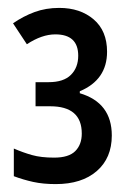

<svg xmlns="http://www.w3.org/2000/svg" viewBox="-20 -827 319 486"><path d="M121 -361Q89 -361 64 -366.5Q39 -372 15 -381V-451Q38 -441 61 -434.5Q84 -428 117 -428Q154 -428 170.5 -444.5Q187 -461 187 -489Q187 -558 107 -558H70V-619H103Q141 -619 159.5 -637.5Q178 -656 178 -686Q178 -740 120 -740Q86 -740 48 -715L13 -768Q39 -786 67.5 -796.5Q96 -807 130 -807Q183 -807 217 -778Q251 -749 251 -696Q251 -625 182 -596V-591Q263 -567 263 -484Q263 -427 225 -394Q187 -361 121 -361Z"/></svg>

Font: Noto Sans Tamil ExtraCondensed Medium
Style: Regular
Weight: 500
Width: 2
Designer: Jelle Bosma - Monotype Design Team
Foundry: Monotype Imaging Inc.
Version: Version 2.004; ttfautohint (v1.8.4.7-5d5b)